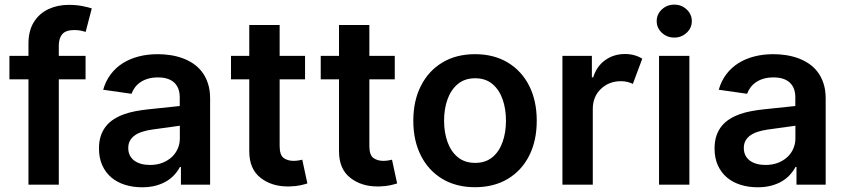

<svg xmlns="http://www.w3.org/2000/svg" viewBox="-20 -782 3580 813"><path d="M229 0H100.5V-446H19.9V-545.5H100.5V-596.9Q100.5 -652 123.4 -688.6Q146.3 -725.1 185 -743.3Q223.7 -761.4 271 -761.4Q304.3 -761.4 330.3 -756Q356.2 -750.7 368.6 -746.4L342.7 -647Q334.9 -649.5 322.4 -652.2Q310 -654.8 294.7 -654.8Q258.9 -654.8 244 -637.6Q229 -620.4 229 -588.4V-545.5H342.3V-446H229Z M581.7 11Q542.6 11 509.2 0.5Q475.9 -9.9 451.3 -30.7Q426.8 -51.5 413 -82.2Q399.1 -112.9 399.1 -153.1Q399.1 -183.9 407.1 -207.4Q415.1 -230.8 429.3 -248.2Q443.5 -265.6 463.1 -277.9Q482.6 -290.1 505.5 -298.3Q528.4 -306.5 554.2 -311.3Q579.9 -316.1 606.2 -318.9L741.1 -333.1V-370Q741.1 -410.5 717.5 -432.4Q693.9 -454.2 648.8 -454.2Q625.4 -454.2 606.7 -448.7Q588.1 -443.2 574.2 -433.6Q560.4 -424 551.1 -411.4Q541.9 -398.8 536.9 -384.9L416.9 -402Q427.6 -439.3 448.9 -467.5Q470.2 -495.7 500.2 -514.6Q530.2 -533.4 567.6 -543Q605.1 -552.6 648.1 -552.6Q674 -552.6 700.6 -548.7Q727.3 -544.7 751.8 -536Q776.3 -527.3 797.8 -513Q819.2 -498.6 835.2 -477.8Q851.2 -457 860.4 -429Q869.7 -400.9 869.7 -365.1V0H746.1V-74.9H741.8Q733 -57.9 718.9 -42.3Q704.9 -26.6 685 -14.7Q665.1 -2.8 639.4 4.1Q613.6 11 581.7 11ZM615.1 -83.5Q644.2 -83.5 667.4 -92.5Q690.7 -101.6 707.2 -116.8Q723.7 -132.1 732.6 -152.5Q741.5 -172.9 741.5 -195.7V-249.6L623.6 -233.3Q601.9 -230.1 583.6 -224.4Q565.3 -218.8 551.8 -209.5Q538.4 -200.3 530.7 -187Q523.1 -173.7 523.1 -155.2Q523.1 -137.4 529.8 -124.1Q536.6 -110.8 548.8 -101.7Q561.1 -92.7 577.9 -88.1Q594.8 -83.5 615.1 -83.5Z M1206 7.5H1198.2Q1131 7.5 1084.5 -28.1Q1035.5 -65.3 1035.5 -141.7V-446H958.1V-545.5H1035.5V-676.1H1164.1V-545.5H1271.7V-446H1164.1V-164.1Q1164.1 -125.4 1181.1 -113.1Q1198.2 -100.9 1222.3 -100.9Q1234.4 -100.9 1244.5 -102.6Q1254.6 -104.4 1259.9 -105.8L1281.6 -5.3Q1271.3 -1.8 1252.3 2.5Q1233.3 6.7 1206 7.5Z M1585.9 7.5H1578.1Q1511 7.5 1464.5 -28.1Q1415.5 -65.3 1415.5 -141.7V-446H1338.1V-545.5H1415.5V-676.1H1544V-545.5H1651.6V-446H1544V-164.1Q1544 -125.4 1561.1 -113.1Q1578.1 -100.9 1602.3 -100.9Q1614.3 -100.9 1624.5 -102.6Q1634.6 -104.4 1639.9 -105.8L1661.6 -5.3Q1651.3 -1.8 1632.3 2.5Q1613.3 6.7 1585.9 7.5Z M1991.5 10.7Q1911.6 10.7 1853 -24.5Q1794.4 -59.7 1762.3 -123Q1730.1 -186.4 1730.1 -270.6Q1730.1 -355.1 1762.3 -418.5Q1794.4 -481.9 1853 -517.2Q1911.6 -552.6 1991.5 -552.6Q2071.4 -552.6 2130.1 -517.2Q2188.9 -481.9 2220.9 -418.5Q2252.8 -355.1 2252.8 -270.6Q2252.8 -186.4 2220.9 -123Q2188.9 -59.7 2130.1 -24.5Q2071.4 10.7 1991.5 10.7ZM1992.2 -92.3Q2035.9 -92.3 2064.8 -116.1Q2093.8 -139.9 2108.1 -180.6Q2122.5 -221.2 2122.5 -271Q2122.5 -321 2108.1 -361.7Q2093.8 -402.3 2064.8 -426.5Q2035.9 -450.6 1992.2 -450.6Q1948.2 -450.6 1918.9 -426.5Q1889.6 -402.3 1875 -361.7Q1860.4 -321 1860.4 -271Q1860.4 -221.2 1875 -180.6Q1889.6 -139.9 1918.9 -116.1Q1948.2 -92.3 1992.2 -92.3Z M2490.1 0H2361.5V-545.5H2486.2V-454.5H2491.8Q2506.7 -502.1 2543 -527.7Q2579.2 -553.3 2626.4 -553.3Q2648.4 -553.3 2666.9 -547.9Q2685.4 -542.6 2699.6 -533.4L2659.8 -426.8Q2649.5 -431.8 2637.1 -435Q2624.6 -438.2 2609 -438.2Q2558.6 -438.2 2524.3 -405.4Q2490.1 -372.5 2490.1 -320.7Z M2899.1 0H2770.6V-545.5H2899.1ZM2835.2 -622.9Q2804.3 -622.9 2782.5 -643.3Q2760.7 -663.7 2760.7 -692.5Q2760.7 -721.6 2782.5 -742Q2804.3 -762.4 2835.2 -762.4Q2865.8 -762.4 2887.6 -742Q2909.4 -721.6 2909.4 -692.5Q2909.4 -663.7 2887.6 -643.3Q2865.8 -622.9 2835.2 -622.9Z M3188.2 11Q3149.1 11 3115.8 0.5Q3082.4 -9.9 3057.9 -30.7Q3033.4 -51.5 3019.5 -82.2Q3005.7 -112.9 3005.7 -153.1Q3005.7 -183.9 3013.7 -207.4Q3021.7 -230.8 3035.9 -248.2Q3050.1 -265.6 3069.6 -277.9Q3089.1 -290.1 3112 -298.3Q3134.9 -306.5 3160.7 -311.3Q3186.4 -316.1 3212.7 -318.9L3347.7 -333.1V-370Q3347.7 -410.5 3324 -432.4Q3300.4 -454.2 3255.3 -454.2Q3231.9 -454.2 3213.2 -448.7Q3194.6 -443.2 3180.8 -433.6Q3166.9 -424 3157.7 -411.4Q3148.4 -398.8 3143.5 -384.9L3023.4 -402Q3034.1 -439.3 3055.4 -467.5Q3076.7 -495.7 3106.7 -514.6Q3136.7 -533.4 3174.2 -543Q3211.6 -552.6 3254.6 -552.6Q3280.5 -552.6 3307.2 -548.7Q3333.8 -544.7 3358.3 -536Q3382.8 -527.3 3404.3 -513Q3425.8 -498.6 3441.8 -477.8Q3457.7 -457 3467 -429Q3476.2 -400.9 3476.2 -365.1V0H3352.6V-74.9H3348.4Q3339.5 -57.9 3325.5 -42.3Q3311.4 -26.6 3291.5 -14.7Q3271.7 -2.8 3245.9 4.1Q3220.2 11 3188.2 11ZM3221.6 -83.5Q3250.7 -83.5 3274 -92.5Q3297.2 -101.6 3313.7 -116.8Q3330.3 -132.1 3339.1 -152.5Q3348 -172.9 3348 -195.7V-249.6L3230.1 -233.3Q3208.5 -230.1 3190.2 -224.4Q3171.9 -218.8 3158.4 -209.5Q3144.9 -200.3 3137.3 -187Q3129.6 -173.7 3129.6 -155.2Q3129.6 -137.4 3136.4 -124.1Q3143.1 -110.8 3155.4 -101.7Q3167.6 -92.7 3184.5 -88.1Q3201.3 -83.5 3221.6 -83.5Z"/></svg>

Font: Linik Sans SemiBold
Style: Regular
Weight: 600
Designer: Rasmus Andersson (font), Cristiano Sobral (main changes)
Foundry: rsms
Version: Version 3.018;June 1, 2022;FontCreator 14.0.0.2814 64-bit; t